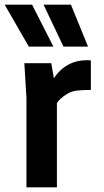

<svg xmlns="http://www.w3.org/2000/svg" viewBox="-55 -800 443 820"><path d="M0 0ZM188 0H58V-380L49 -530H164L175 -466Q227 -543 318 -543L333 -542V-416Q297 -416 273 -413Q249 -410 230 -398Q200 -379 188 -360ZM-35 -601ZM68 -601 -35 -780H82L173 -601ZM216 -601 131 -780H248L321 -601Z"/></svg>

Font: Tanohe Sans SemiBold
Style: Regular
Weight: 600
Designer: Village Type and Design LLC & Cristiano Sobral
Foundry: Cooper Hewitt Smithsonian Design Museum
Version: Version 1.00;September 29, 2021;FontCreator 13.0.0.2655 64-b